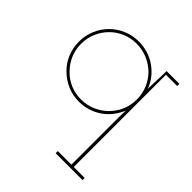

<svg xmlns="http://www.w3.org/2000/svg" viewBox="-173 -505 879 879"><g transform="rotate(45 266.0 -65.5)"><path d="M495 250V236H424V-361H497V-375H414Q414 -346 412.5 -316Q411 -286 411 -257Q390 -312 341 -346.5Q292 -381 229 -381Q188 -381 153 -366Q118 -351 92 -325Q65 -298 50 -262.5Q35 -227 35 -187Q35 -146 50 -110.5Q65 -75 92 -49Q118 -23 153 -7.5Q188 8 229 8Q260 8 288.5 -1Q317 -10 341 -27Q364 -43 381.5 -65.5Q399 -88 410 -115Q410 -101 409.5 -88Q409 -75 409 -61V236H321V250ZM229 -367Q266 -367 299 -353Q332 -339 357 -315Q382 -290 396 -257Q410 -224 410 -187Q410 -149 396 -116.5Q382 -84 357 -59Q332 -34 299 -20Q266 -6 229 -6Q191 -6 158.5 -20Q126 -34 102 -59Q77 -84 63 -116.5Q49 -149 49 -187Q49 -224 63 -257Q77 -290 102 -315Q126 -339 158.5 -353Q191 -367 229 -367Z"/></g></svg>

Font: Josefin Slab Thin Thin
Style: Regular
Weight: 250
Version: Version 2.000